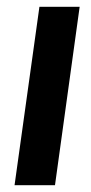

<svg xmlns="http://www.w3.org/2000/svg" viewBox="-20 -546 268 566"><path d="M214.8 -525.9 142.1 0H22.9L96.2 -525.9Z"/></svg>

Font: Archivo Narrow
Style: Bold Italic
Weight: 700
Italic angle: -8°
Designer: Hector Gatti
Foundry: Hector Gatti
Version: 1.002; ttfautohint (v0.8)